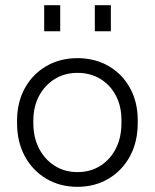

<svg xmlns="http://www.w3.org/2000/svg" viewBox="-20 -713 599 743"><path d="M280 10Q212 10 159 -21.5Q106 -53 76 -108.5Q46 -164 46 -237V-246Q46 -317 76 -371.5Q106 -426 159 -457Q212 -488 280 -488Q347 -488 400 -457.5Q453 -427 483 -372.5Q513 -318 513 -248V-237Q513 -164 483 -108.5Q453 -53 400 -21.5Q347 10 280 10ZM280 -47Q330 -47 368.5 -71.5Q407 -96 428.5 -138.5Q450 -181 450 -237V-248Q450 -302 428.5 -343Q407 -384 368.5 -407.5Q330 -431 280 -431Q230 -431 191.5 -407Q153 -383 131 -341.5Q109 -300 109 -246V-237Q109 -181 131 -138.5Q153 -96 191.5 -71.5Q230 -47 280 -47ZM347 -592V-693H409V-592ZM151 -592V-693H213V-592Z"/></svg>

Font: SUSE Thin Light
Style: Regular
Weight: 300
Version: Version 1.000